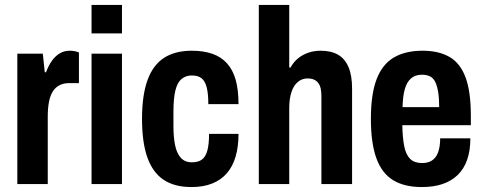

<svg xmlns="http://www.w3.org/2000/svg" viewBox="-20 -744 1954 776"><path d="M50 0V-527H153L161 -452H166Q176 -479 189.5 -498Q203 -517 221 -528Q239 -539 262 -539Q273 -539 282.5 -537Q292 -535 299 -532V-408H258Q237 -408 220.5 -399.5Q204 -391 193.5 -374.5Q183 -358 178 -332.5Q173 -307 173 -272V0Z M350 -609V-724H473V-609ZM350 0V-527H473V0Z M754 12Q685 12 641 -17.5Q597 -47 575.5 -108Q554 -169 554 -263Q554 -360 576.5 -421Q599 -482 643.5 -510.5Q688 -539 755 -539Q803 -539 838.5 -526.5Q874 -514 897.5 -488Q921 -462 932.5 -421.5Q944 -381 944 -323H822Q822 -365 815.5 -390.5Q809 -416 795 -427.5Q781 -439 755 -439Q731 -439 714 -425Q697 -411 689 -379Q681 -347 681 -292V-233Q681 -191 687.5 -158Q694 -125 710.5 -106.5Q727 -88 756 -88Q781 -88 796 -99Q811 -110 818 -135.5Q825 -161 825 -203H944Q944 -152 932.5 -112Q921 -72 897.5 -44.5Q874 -17 838 -2.5Q802 12 754 12Z M1026 0V-724H1149V-471H1154Q1167 -494 1185 -508.5Q1203 -523 1226 -531Q1249 -539 1276 -539Q1318 -539 1346 -523Q1374 -507 1388.5 -473Q1403 -439 1403 -386V0H1279V-356Q1279 -374 1276 -387Q1273 -400 1266 -409Q1259 -418 1248.5 -422.5Q1238 -427 1223 -427Q1201 -427 1184 -413Q1167 -399 1158 -372Q1149 -345 1149 -307V0Z M1685 12Q1614 12 1568.5 -16Q1523 -44 1501 -105Q1479 -166 1479 -263Q1479 -363 1502 -423.5Q1525 -484 1571.5 -511.5Q1618 -539 1688 -539Q1753 -539 1796.5 -514Q1840 -489 1861.5 -431.5Q1883 -374 1883 -276V-238H1606Q1607 -186 1614 -152Q1621 -118 1638 -101.5Q1655 -85 1686 -85Q1703 -85 1716.5 -90.5Q1730 -96 1739.5 -108Q1749 -120 1754 -139.5Q1759 -159 1759 -185H1881Q1881 -135 1868 -98Q1855 -61 1829.5 -36.5Q1804 -12 1768 0Q1732 12 1685 12ZM1607 -311H1755Q1755 -347 1751 -371.5Q1747 -396 1739.5 -412Q1732 -428 1718.5 -435Q1705 -442 1686 -442Q1658 -442 1641 -427Q1624 -412 1616 -383.5Q1608 -355 1607 -311Z"/></svg>

Font: Archivo Condensed
Style: Bold
Weight: 700
Width: 3
Designer: Hector Gatti
Foundry: Omnibus-Type
Version: Version 2.001